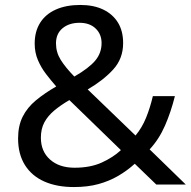

<svg xmlns="http://www.w3.org/2000/svg" viewBox="-20 -745 772 775"><path d="M304 -725Q358 -725 396.5 -706.5Q435 -688 456 -654Q477 -620 477 -571Q477 -508 436.5 -464Q396 -420 334 -384L527 -198Q553 -229 569.5 -269.5Q586 -310 597 -357H686Q670 -293 646 -238Q622 -183 584 -142L730 0H611L524 -84Q493 -56 457 -35Q421 -14 377.5 -2Q334 10 278 10Q209 10 158.5 -12.5Q108 -35 80.5 -79Q53 -123 53 -186Q53 -237 71.5 -274Q90 -311 125 -340Q160 -369 207 -396Q186 -420 166 -446Q146 -472 133 -502.5Q120 -533 120 -569Q120 -618 142 -653Q164 -688 205.5 -706.5Q247 -725 304 -725ZM260 -341Q224 -320 198.5 -298.5Q173 -277 159 -251Q145 -225 145 -189Q145 -134 182 -101Q219 -68 281 -68Q345 -68 391 -89Q437 -110 468 -139ZM301 -653Q259 -653 232.5 -631Q206 -609 206 -570Q206 -534 225 -503.5Q244 -473 280 -436Q339 -470 364.5 -500.5Q390 -531 390 -571Q390 -607 366 -630Q342 -653 301 -653Z"/></svg>

Font: ugurmukhi05
Style: Book
Weight: 400
Designer: Jelle Bosma - Monotype Design Team
Foundry: Monotype Imaging Inc.
Version: Version 2.003